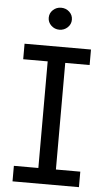

<svg xmlns="http://www.w3.org/2000/svg" viewBox="-61 -972 564 1011"><g transform="rotate(5 220.5 -466.5)"><path d="M44.9 0V-82H174.3V-645.5H44.9V-727.5H396V-645.5H267.1V-82H396V0ZM220.7 -816.9Q195.8 -816.9 177.7 -834Q159.7 -851.1 159.7 -875Q159.7 -899.4 177.7 -916.3Q195.8 -933.1 220.7 -933.1Q246.1 -933.1 264.2 -916.3Q282.2 -899.4 282.2 -875Q282.2 -851.1 264.2 -834Q246.1 -816.9 220.7 -816.9Z"/></g></svg>

Font: Inter Variable LoSnoCo
Style: Regular
Weight: 400
Designer: Rasmus Andersson
Foundry: rsms
Version: Version 4.000;git-a52131595; featfreeze: case,dlig,ss01,ss02